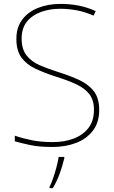

<svg xmlns="http://www.w3.org/2000/svg" viewBox="-20 -744 583 985"><path d="M489 -180Q489 -116 456.5 -73.5Q424 -31 369.5 -10.5Q315 10 250 10Q181 10 136.5 0.5Q92 -9 56 -19V-48Q96 -34 143.5 -24.5Q191 -15 252 -15Q309 -15 356.5 -32.5Q404 -50 433 -86.5Q462 -123 462 -181Q462 -231 438 -261.5Q414 -292 369.5 -312.5Q325 -333 263 -352Q205 -371 160 -392.5Q115 -414 89.5 -449.5Q64 -485 64 -544Q64 -604 94.5 -644Q125 -684 176.5 -704Q228 -724 291 -724Q338 -724 382.5 -715.5Q427 -707 471 -687L460 -664Q414 -684 371.5 -691.5Q329 -699 289 -699Q236 -699 191 -683Q146 -667 118.5 -633.5Q91 -600 91 -546Q91 -492 116 -460Q141 -428 183.5 -409.5Q226 -391 277 -375Q341 -355 388.5 -332.5Q436 -310 462.5 -274.5Q489 -239 489 -180ZM310 67Q301 106 286.5 146Q272 186 251 221H234V215Q242 200 252 171.5Q262 143 270 112.5Q278 82 281 61H310Z"/></svg>

Font: Noto Sans Cherokee Thin
Style: Regular
Weight: 100
Designer: Monotype Design Team
Foundry: Monotype Imaging Inc.
Version: Version 2.001; ttfautohint (v1.8.4.7-5d5b)